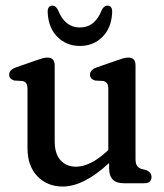

<svg xmlns="http://www.w3.org/2000/svg" viewBox="-20 -670 599 702"><path d="M80.5 -128V-343.5Q80.5 -359 75.8 -365.5Q71 -372 61.5 -374L32 -375.5Q13.5 -381.5 13.5 -397Q13.5 -414.5 38 -423.5L108.5 -448Q124 -453.5 134.2 -456.5Q144.5 -459.5 153.5 -459.5Q180 -459.5 180 -431V-153.5Q180 -108 201.2 -84.2Q222.5 -60.5 258 -60.5Q282.5 -60.5 310.2 -73.8Q338 -87 369.5 -115.5L376 -122V-343.5Q376 -359 371.2 -365.5Q366.5 -372 357 -374L327.5 -375.5Q309 -381.5 309 -397Q309 -414.5 333.5 -423.5L404 -448Q419.5 -453.5 429.8 -456.5Q440 -459.5 449 -459.5Q475.5 -459.5 475.5 -431V-89Q475.5 -72 481 -64Q486.5 -56 497 -52.5L515 -48Q534 -39.5 534 -23Q534 0 507 0H432.5Q379 0 379 -54V-74Q286 12 209.5 12Q152.5 12 116.5 -25.8Q80.5 -63.5 80.5 -128ZM272 -569.5Q327.5 -569.5 352 -633.5Q360.5 -649.5 372.5 -649.5Q392 -649.5 390 -622.5Q387 -567 354 -534.5Q321 -502 272 -502Q223.5 -502 190.5 -534.5Q157.5 -567 154.5 -622.5Q152.5 -649.5 172 -649.5Q183.5 -649.5 192 -633.5Q217 -569.5 272 -569.5Z"/></svg>

Font: Fraunces 72pt S100
Style: Regular
Weight: 400
Version: Version 1.000; ttfautohint (v1.8.3)